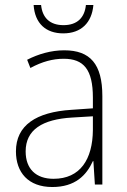

<svg xmlns="http://www.w3.org/2000/svg" viewBox="-20 -741 508 771"><path d="M355 -721H325C320 -671 291 -640 235 -640C180 -640 150 -670 145 -721H115C120 -647 164 -607 234 -607C306 -607 349 -650 355 -721ZM238 -539C185 -539 134 -524 89 -501L102 -468C150 -494 193 -505 236 -505C316 -505 353 -462 353 -349V-306L267 -300C125 -291 44 -238 44 -133C44 -49 93 10 190 10C282 10 327 -37 353 -94H355L361 0H391V-355C391 -484 342 -539 238 -539ZM270 -269 353 -274V-219C352 -101 302 -23 195 -23C124 -23 83 -63 83 -133C83 -220 150 -262 270 -269Z"/></svg>

Font: Noto Sans Lao UI SemCond ExtLt
Style: Regular
Weight: 200
Width: 4
Designer: Monotype Design Team
Foundry: Monotype Imaging Inc.
Version: Version 2.000